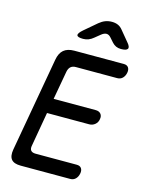

<svg xmlns="http://www.w3.org/2000/svg" viewBox="-137 -1036 874 1122"><g transform="rotate(15 300.0 -475.0)"><path d="M185 -427H440Q460 -427 470.5 -414.5Q481 -402 477 -382Q474 -362 459 -349.5Q444 -337 424 -337H169L133 -130Q129 -110 137.5 -100Q146 -90 166 -90H415Q435 -90 443.5 -77.5Q452 -65 448 -45Q444 -25 431.5 -12.5Q419 0 399 0H100Q59 0 43 -19.5Q27 -39 34 -80L135 -650Q142 -691 165 -710.5Q188 -730 229 -730H528Q548 -730 556.5 -717.5Q565 -705 561 -685Q557 -665 544.5 -652.5Q532 -640 512 -640H263Q243 -640 231.5 -630Q220 -620 216 -600ZM260 -810Q226 -810 223 -822Q220 -834 248 -858L322 -921Q340 -936 358.5 -943Q377 -950 398 -950Q419 -950 435 -943Q451 -936 463 -921L516 -857Q536 -834 529 -822Q522 -810 489 -810Q472 -810 459 -816Q446 -822 436 -833L412 -860Q400 -874 385.5 -874Q371 -874 354 -860L322 -834Q308 -822 292.5 -816Q277 -810 260 -810Z"/></g></svg>

Font: Maple Mono
Style: Italic
Weight: 400
Italic angle: -10°
Monospace: yes
Designer: subframe7536
Version: Version 7.300